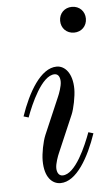

<svg xmlns="http://www.w3.org/2000/svg" viewBox="-52 -725 437 772"><g transform="rotate(-5 167.0 -339.0)"><path d="M36 -268 56 -262C75 -314 123 -426 175 -426C191 -426 197 -411 197 -394C197 -376 186 -346 181 -335L117 -186C106 -160 97 -113 97 -84C97 -16 128 12 161 12C226 12 278 -82 310 -176L290 -182C271 -130 224 -18 172 -18C156 -18 149 -33 149 -50C149 -68 160 -98 165 -109L229 -258C239 -281 249 -331 249 -360C249 -424 219 -456 186 -456C121 -456 68 -362 36 -268ZM216 -638C216 -608 238 -586 268 -586C298 -586 320 -608 320 -638C320 -668 298 -690 268 -690C238 -690 216 -668 216 -638Z"/></g></svg>

Font: Old Standard
Style: Italic
Weight: 400
Italic angle: -15.2°
Designer: Alexey Kryukov <alexios@thessalonica.org.ru>
Version: Version 2.0